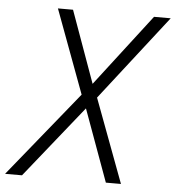

<svg xmlns="http://www.w3.org/2000/svg" viewBox="-73 -787 765 836"><g transform="rotate(5 310.0 -369.0)"><path d="M420.5 0 306 -314.5 54 0H-20L282 -372.5L146.5 -737.5H212.5L325.5 -423.5L566.5 -737.5H639.5L350 -365.5L486.5 0Z"/></g></svg>

Font: Epilogue Light
Style: Italic
Weight: 300
Italic angle: -12°
Designer: Tyler Finck
Foundry: Etcetera Type Co
Version: Version 2.111; ttfautohint (v1.8.3)